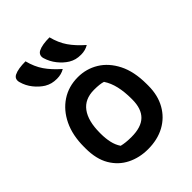

<svg xmlns="http://www.w3.org/2000/svg" viewBox="-232 -934 1064 1064"><g transform="rotate(-45 300.0 -401.5)"><path d="M160 -814Q174 -759 201.5 -719Q229 -679 276 -638Q250 -622 215 -622Q194 -622 176.5 -626.5Q159 -631 142 -641Q113 -659 89 -689Q65 -719 55 -756Q51 -769 54.5 -780.5Q58 -792 71 -799Q87 -807 109.5 -810.5Q132 -814 160 -814ZM348 -814Q362 -759 389.5 -719Q417 -679 464 -638Q438 -622 404 -622Q382 -622 365 -626.5Q348 -631 331 -641Q302 -659 278 -689Q254 -719 243 -756Q239 -769 243 -780.5Q247 -792 260 -799Q276 -807 298 -810.5Q320 -814 348 -814ZM303 -547Q369 -547 424 -513.5Q479 -480 512.5 -414Q546 -348 546 -250V-237Q546 -162 514.5 -106Q483 -50 427 -19.5Q371 11 296 11Q229 11 174 -16.5Q119 -44 86.5 -99Q54 -154 54 -238V-250Q54 -340 86 -406.5Q118 -473 174 -510Q230 -547 303 -547ZM317 -434Q244 -434 207.5 -384.5Q171 -335 171 -242V-235Q171 -199 178 -167Q185 -135 202 -110Q233 -102 279 -102Q356 -102 392.5 -138Q429 -174 429 -246V-252Q429 -306 419 -349.5Q409 -393 387 -426Q363 -434 317 -434Z"/></g></svg>

Font: Recursive Mn Csl St SmB
Style: Regular
Weight: 600
Monospace: yes
Version: Version 1.079;hotconv 1.0.112;makeotfexe 2.5.65598; ttfautoh